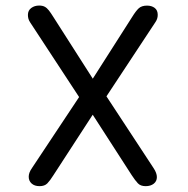

<svg xmlns="http://www.w3.org/2000/svg" viewBox="-20 -644 659 674"><path d="M119 9.5Q101.2 9.5 91 0.2Q80.8 -9 80.8 -23.5Q80.8 -30.3 83.4 -37.8Q86 -45.3 92.7 -54.8L257.7 -303.3L85.8 -565.5Q81.2 -572.5 79.6 -578.8Q78 -585 78 -591.7Q78 -607.3 89.7 -615.9Q101.3 -624.5 117.3 -624.5Q129.3 -624.5 137.1 -620.3Q144.8 -616.2 151.8 -607.2Q158.7 -598.3 167.7 -583.8L305.7 -367.8L443.5 -583.8Q457.2 -606 467.4 -615.2Q477.7 -624.3 496.2 -624.3Q512.2 -624.3 522.9 -616.3Q533.7 -608.3 533.7 -591.7Q533.7 -577.8 525.2 -565.7L353.7 -305.8L518.5 -54.8Q525.2 -44.8 527.9 -37Q530.7 -29.2 530.7 -22.3Q530.7 -7.7 519.7 0.9Q508.7 9.5 491.3 9.5Q473.5 9.5 464.1 -0.4Q454.7 -10.3 442.3 -29.2L305.5 -241.3L167.7 -29.2Q155.7 -10 146.1 -0.2Q136.5 9.5 119 9.5Z"/></svg>

Font: Sono ExtraLight
Style: Regular
Weight: 200
Designer: Tyler Finck
Foundry: Tyler Finck
Version: Version 2.112